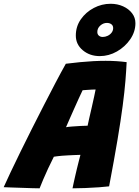

<svg xmlns="http://www.w3.org/2000/svg" viewBox="-76 -991 738 1018"><path d="M134 7.5Q121 7.5 96.5 6.8Q72 6 43.2 5Q14.5 4 -12.2 3.2Q-39 2.5 -56.5 1.5Q-42 -31 -19 -79.5Q4 -128 32.5 -186.2Q61 -244.5 92.8 -307.5Q124.5 -370.5 156.5 -432.8Q188.5 -495 218.2 -551.8Q248 -608.5 273 -653Q312.5 -658 349 -661.5Q385.5 -665 419 -666.8Q452.5 -668.5 484 -668.5Q513 -668.5 540.8 -666.8Q568.5 -665 595.5 -661.5Q593.5 -617.5 589 -562Q584.5 -506.5 574.5 -430.2Q564.5 -354 547 -249.5Q529.5 -145 502.5 -3Q484 -0.5 449 2Q414 4.5 375.8 6Q337.5 7.5 308.5 7.5Q311 -6.5 315 -23.5Q319 -40.5 323 -59Q327 -77.5 331.8 -96.5Q336.5 -115.5 341.2 -134.2Q346 -153 350.5 -170Q334.5 -169.5 317.5 -168.8Q300.5 -168 283.8 -167.2Q267 -166.5 252.5 -165.2Q238 -164 226.8 -162.5Q215.5 -161 209.5 -160Q194 -129 179.2 -97.8Q164.5 -66.5 153 -39Q141.5 -11.5 134 7.5ZM274 -316.5Q283.5 -318.5 305.8 -320.2Q328 -322 351.8 -323.2Q375.5 -324.5 388.5 -324.5Q390 -333.5 396.5 -361.2Q403 -389 410.5 -422Q418 -455 423.8 -481.8Q429.5 -508.5 431 -516.5Q424 -516.5 409.5 -515.8Q395 -515 381.2 -514Q367.5 -513 362 -512.5Q354.5 -497.5 342.8 -471.5Q331 -445.5 317.8 -416Q304.5 -386.5 293 -360Q281.5 -333.5 274 -316.5ZM453 -693.5Q400 -693.5 363 -724.5Q326 -755.5 326 -802.5Q326 -850.5 352.5 -888.5Q379 -926.5 421.2 -948.8Q463.5 -971 510.5 -971Q546.5 -971 576.5 -957.5Q606.5 -944 624.2 -920.8Q642 -897.5 642 -868Q642 -823 614.8 -783Q587.5 -743 544.2 -718.2Q501 -693.5 453 -693.5ZM468.5 -795Q482 -795 495 -801.2Q508 -807.5 516 -818.2Q524 -829 524 -842Q524 -855 514.8 -862.2Q505.5 -869.5 490.5 -869.5Q471.5 -869.5 455.8 -855.5Q440 -841.5 440 -821.5Q440 -809 448.2 -802Q456.5 -795 468.5 -795Z"/></svg>

Font: Grandstander Thin ExtraBold
Style: Italic
Weight: 800
Italic angle: -15°
Version: Version 1.200